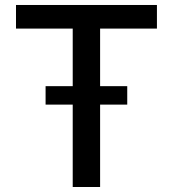

<svg xmlns="http://www.w3.org/2000/svg" viewBox="-20 -747 691 767"><path d="M43.9 -632.8V-727.1H606.9V-632.8H379.9V-402.8H488.3V-329.1H379.9V0H270.5V-329.1H162.1V-402.8H270.5V-632.8Z"/></svg>

Font: Interop Med
Style: Regular
Weight: 500
Designer: Rasmus Andersson, Google, Jang Haemin
Foundry: jhaemin
Version: Version 1.007